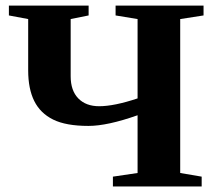

<svg xmlns="http://www.w3.org/2000/svg" viewBox="-20 -675 774 695"><path d="M82 -606 12.2 -619.1V-654.8H300.8V-619.1L235.8 -606V-398.9Q235.8 -347.2 263.4 -318.8Q291 -290.5 338.9 -290.5Q393.1 -290.5 478 -318.8V-606L398.4 -619.1V-654.8H716.8V-619.1L632.3 -606V-48.8L710 -35.6V0H388.7V-35.6L478 -48.8V-257.8Q368.7 -219.2 300.3 -219.2Q218.8 -219.2 172.4 -242.2Q126 -265.1 104 -309.3Q82 -353.5 82 -420.4Z"/></svg>

Font: Tinos
Style: Bold
Weight: 700
Designer: Steve Matteson
Foundry: Monotype Imaging Inc.
Version: Version 1.23